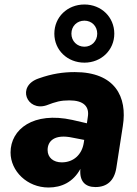

<svg xmlns="http://www.w3.org/2000/svg" viewBox="-20 -824 611 855"><path d="M196 11C254 11 306 -13 338 -72C333 -17 359 9 405 9C457 9 489 -20 498 -76L527 -263C548 -393 492 -503 313 -503C262 -503 212 -496 153 -475C51 -441 100 -326 187 -355C229 -371 250 -377 289 -377C352 -377 379 -350 371 -303L367 -275L302 -290C129 -328 27 -249 27 -145C27 -62 101 11 196 11ZM356 -545C431 -545 489 -601 489 -674C489 -748 431 -804 356 -804C280 -804 222 -748 222 -674C222 -601 280 -545 356 -545ZM356 -616C323 -616 298 -641 298 -674C298 -708 323 -732 356 -732C388 -732 413 -708 413 -674C413 -641 388 -616 356 -616ZM192 -156C192 -196 223 -228 303 -211L355 -201L353 -188C345 -136 308 -101 255 -101C218 -101 192 -122 192 -156Z"/></svg>

Font: SN Pro Heavy
Style: Italic
Weight: 800
Italic angle: -9°
Designer: Tobias Whetton
Foundry: Supernotes
Version: Version 1.001;Glyphs 3.2 (3249)